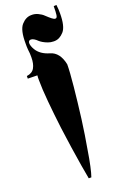

<svg xmlns="http://www.w3.org/2000/svg" viewBox="-178 -766 658 1043"><g transform="rotate(-20 151.0 -244.5)"><path d="M16 -394V-409Q48 -413 61 -436Q74 -459 74 -497Q74 -507 73.5 -518.5Q73 -530 71 -542Q70 -551 70 -560V-576Q69 -655 94.5 -683.5Q120 -712 151 -712Q171 -713 190 -704Q209 -695 220 -684Q238 -667 249.5 -658Q261 -649 268 -649Q278 -648 280.5 -665Q283 -682 283 -716L299 -717Q301 -703 301.5 -691Q302 -679 302 -668Q302 -592 277.5 -564.5Q253 -537 224 -536H217Q201 -536 186 -541.5Q171 -547 159 -554Q153 -557 149 -560.5Q145 -564 142 -566Q131 -577 121.5 -582.5Q112 -588 104 -588Q97 -588 93 -584Q89 -580 89 -572Q89 -565 92 -555.5Q95 -546 102 -534Q124 -497 176.5 -482Q229 -467 244 -394Q244 -353 235.5 -267.5Q227 -182 215 -88Q209 -44 202.5 -1Q196 42 189 80Q181 131 172.5 170Q164 209 157 228H142Q136 198 128 148.5Q120 99 111 40Q107 10 102.5 -20.5Q98 -51 94 -82Q84 -163 77 -239.5Q70 -316 70 -365V-380Q70 -387 71 -393Z"/></g></svg>

Font: Fette UNZ Fraktur
Style: Regular
Weight: 900
Foundry: UNZ1 Extensions by Catfonts.de
Version: Version 0.000 2012 initial release